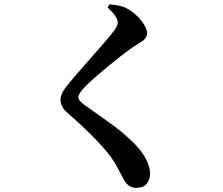

<svg xmlns="http://www.w3.org/2000/svg" viewBox="-20 -820 1040 894"><path d="M528.3 -714.8Q528.3 -742.2 480.5 -786.1L490.2 -799.8Q543.9 -794.9 568.4 -782.2Q607.4 -761.7 636.2 -726.1Q665 -690.4 665 -665Q665 -654.3 658.7 -645Q652.3 -635.7 646 -630.9Q639.6 -626 622.6 -615.7Q605.5 -605.5 595.7 -598.6Q544.9 -562.5 476.1 -505.4Q407.2 -448.2 377.9 -418Q344.7 -383.8 344.7 -368.2Q344.7 -350.6 377.9 -328.1Q397.5 -314.5 444.8 -280.8Q492.2 -247.1 518.1 -228Q543.9 -209 578.1 -177.7Q612.3 -146.5 634.8 -118.2Q678.7 -59.6 678.7 -10.7Q678.7 16.6 663.1 35.6Q647.5 54.7 614.3 54.7Q580.1 54.7 559.6 21.5Q525.4 -43.9 512.7 -64.5Q461.9 -147.5 294.9 -293.9Q261.7 -321.3 261.7 -356.4Q261.7 -382.8 289.1 -417Q313.5 -449.2 401.9 -548.8Q490.2 -648.4 507.8 -672.9Q528.3 -699.2 528.3 -714.8Z"/></svg>

Font: GenRyuMin TW TTF Bold
Style: Regular
Weight: 700
Version: Version 1.300